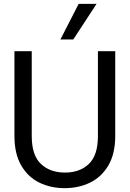

<svg xmlns="http://www.w3.org/2000/svg" viewBox="-20 -966 674 998"><path d="M316 12Q243 12 184 -17Q125 -46 90 -106.5Q55 -167 55 -260V-700H145V-259Q145 -159 192.5 -114Q240 -69 318 -69Q395 -69 442 -114Q489 -159 489 -259V-700H579V-260Q579 -167 543.5 -106.5Q508 -46 448.5 -17Q389 12 316 12ZM294 -761 389 -946H482L361 -761Z"/></svg>

Font: Host Grotesk Light
Style: Regular
Weight: 400
Version: Version 1.003